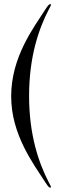

<svg xmlns="http://www.w3.org/2000/svg" viewBox="-20 -719 295 911"><path d="M220 171C225 169 219 161 212 147C164 55 118 -78 118 -264C118 -450 164 -583 212 -675C219 -689 225 -697 220 -699C215 -701 209 -696 195 -674C140 -588 33 -449 33 -262C33 -79 140 60 195 146C209 168 215 173 220 171Z"/></svg>

Font: RL Madena
Style: Regular
Weight: 400
Designer: I Kadek Wantara Putra
Foundry: Roughlines ID
Version: Version 1.000;Glyphs 3.1.2 (3151)